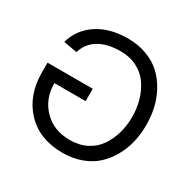

<svg xmlns="http://www.w3.org/2000/svg" viewBox="-134 -704 844 847"><g transform="rotate(30 288.0 -281.0)"><path d="M286.1 -506.8Q217.8 -506.8 174.8 -480.5Q131.8 -454.1 118.2 -405.8L48.8 -418Q68.8 -488.8 130.9 -530.3Q192.9 -571.8 286.1 -571.8Q338.4 -571.8 382.1 -555.4Q425.8 -539.1 455.6 -511.5Q485.4 -483.9 506.1 -446.3Q526.9 -408.7 536.4 -367.2Q545.9 -325.7 545.9 -280.8Q545.9 -236.3 536.4 -194.8Q526.9 -153.3 506.1 -116Q485.4 -78.6 455.6 -50.8Q425.8 -22.9 382.1 -6.6Q338.4 9.8 286.1 9.8Q168.5 9.8 99.6 -63.2Q30.8 -136.2 30.8 -252.9V-301.8H261.2V-238.8H102.1Q102.1 -159.2 153.1 -107.2Q204.1 -55.2 286.1 -55.2Q333.5 -55.2 370.6 -74.2Q407.7 -93.3 429.7 -125.7Q451.7 -158.2 462.9 -197.5Q474.1 -236.8 474.1 -280.8Q474.1 -324.7 462.9 -364Q451.7 -403.3 429.7 -435.8Q407.7 -468.3 370.6 -487.5Q333.5 -506.8 286.1 -506.8Z"/></g></svg>

Font: LT Superior
Style: Regular
Weight: 400
Designer: Daniel Lyons
Foundry: LyonsType
Version: Version 1.000